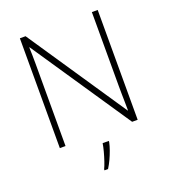

<svg xmlns="http://www.w3.org/2000/svg" viewBox="-164 -833 1039 1173"><g transform="rotate(-20 355.5 -246.5)"><path d="M102 0V-714H139L570 -74H572Q572 -97 571.5 -124Q571 -151 570.5 -178.5Q570 -206 570 -231V-714H608V0H572L139 -642H137Q138 -615 138.5 -588.5Q139 -562 139 -536Q139 -510 139 -481V0ZM398 68Q393 92 383.5 118.5Q374 145 362 171Q350 197 335 221H312V214Q320 198 329.5 170Q339 142 347 112Q355 82 358 61H398Z"/></g></svg>

Font: Noto Sans Symbols ExtraLight
Style: Regular
Weight: 250
Version: Version 2.002